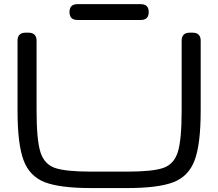

<svg xmlns="http://www.w3.org/2000/svg" viewBox="-20 -911 1075 946"><path d="M66.4 -365.2V-710.9Q66.4 -730 76.4 -740Q86.4 -750 105.5 -750H121.1Q140.1 -750 150.1 -740Q160.2 -730 160.2 -710.9V-365.2Q160.2 -221.7 179.2 -161.6Q198.2 -101.6 251 -83.5Q303.7 -65.4 429.2 -65.4H606Q731.4 -65.4 784.2 -83.5Q836.9 -101.6 856 -161.6Q875 -221.7 875 -365.2V-710.9Q875 -730 885 -740Q895 -750 914.1 -750H929.7Q948.7 -750 958.7 -740Q968.8 -730 968.8 -710.9V-365.2Q968.8 -200.7 939 -121.3Q909.2 -42 834.2 -13.2Q759.3 15.6 606 15.6H429.2Q275.9 15.6 200.9 -13.2Q126 -42 96.2 -121.3Q66.4 -200.7 66.4 -365.2ZM361.3 -890.6H673.8Q686.5 -890.6 695.3 -886.2Q704.1 -881.8 708.5 -873Q712.9 -864.3 712.9 -851.6Q712.9 -838.9 708.5 -830.1Q704.1 -821.3 695.3 -816.9Q686.5 -812.5 673.8 -812.5H361.3Q348.6 -812.5 339.8 -816.9Q331.1 -821.3 326.7 -830.1Q322.3 -838.9 322.3 -851.6Q322.3 -864.3 326.7 -873Q331.1 -881.8 339.8 -886.2Q348.6 -890.6 361.3 -890.6Z"/></svg>

Font: Gyrochrome
Style: Regular
Weight: 400
Designer: David Moles
Foundry: David Moles
Version: Version 1.005;Glyphs 3.2.3 (3260)